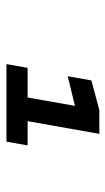

<svg xmlns="http://www.w3.org/2000/svg" viewBox="121 -854 343 626"><g transform="rotate(90 293.0 -541.5)"><path d="M286.1 -390.6 339.8 -693.4H417L363.3 -390.6ZM189.5 -390.6 201.7 -459.5H302.7L290.5 -390.6ZM358.4 -390.6 370.6 -459.5H454.6L442.4 -390.6ZM229 -590.3 242.7 -667.5 339.8 -693.4 331.1 -615.2Z"/></g></svg>

Font: Cascadia Mono NF
Style: Italic
Weight: 400
Italic angle: -10°
Monospace: yes
Designer: Aaron Bell
Foundry: Saja Typeworks
Version: Version 2404.023